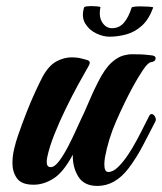

<svg xmlns="http://www.w3.org/2000/svg" viewBox="-20 -607 534 633"><path d="M301 6Q257 6 238 -25Q219 -56 220 -97Q189 -39 156.5 -18.5Q124 2 91 2Q51 2 36 -19Q21 -40 21 -69Q21 -92 26.5 -115.5Q32 -139 39 -159Q52 -197 67.5 -236.5Q83 -276 98 -308Q113 -340 121 -355Q141 -391 166 -404.5Q191 -418 217 -418Q225 -418 233.5 -417Q242 -416 249 -414Q262 -411 269 -408.5Q276 -406 276 -400Q276 -397 273 -391Q259 -367 238.5 -329.5Q218 -292 197 -249Q176 -206 159.5 -164.5Q143 -123 136 -90Q135 -85 134.5 -81Q134 -77 134 -73Q134 -56 147 -56Q160 -56 175 -76Q190 -96 204.5 -124Q219 -152 229.5 -175.5Q240 -199 243 -205Q260 -240 273.5 -272.5Q287 -305 303 -336Q325 -380 348 -401Q371 -422 396 -426Q404 -428 411.5 -428Q419 -428 426 -428Q443 -428 456.5 -427Q470 -426 476 -425Q493 -424 493 -415Q493 -404 478 -402Q468 -401 451.5 -376.5Q435 -352 417 -319Q389 -267 363 -207.5Q337 -148 326 -88Q325 -81 324.5 -75.5Q324 -70 324 -65Q324 -40 337 -40Q353 -40 370 -57Q387 -74 403 -98Q417 -119 431 -145Q445 -171 456 -193.5Q467 -216 472 -225Q475 -231 480 -231Q486 -231 491 -222.5Q496 -214 492 -206Q473 -169 451 -127Q429 -85 403 -51Q359 6 301 6ZM341 -486Q320 -486 297 -497Q274 -508 261 -529.5Q248 -551 257 -582Q258 -585 265.5 -586Q273 -587 280 -587Q288 -587 300 -586Q312 -585 311 -583Q305 -551 317.5 -532.5Q330 -514 349 -514Q373 -514 388.5 -532Q404 -550 414 -582Q415 -584 423.5 -585Q432 -586 443 -586Q457 -586 471.5 -585Q486 -584 485 -582Q471 -543 447.5 -522Q424 -501 396 -493.5Q368 -486 341 -486Z"/></svg>

Font: Praise
Style: Regular
Weight: 400
Designer: Robert E. Leuschke
Foundry: Robert E. Leuschke
Version: Version 1.100; ttfautohint (v1.8.3)